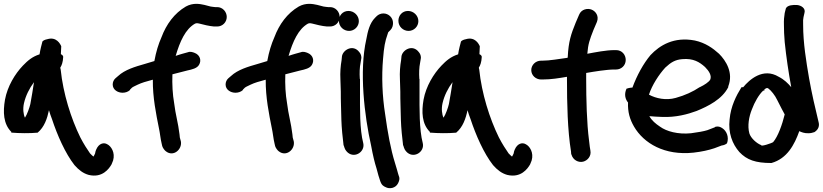

<svg xmlns="http://www.w3.org/2000/svg" viewBox="-21 -766 4285 1000"><path d="M5 -247C-6 -183 -4 -121 38 -79V-75H43C77 -72 133 -71 175 -75C210 -104 225 -149 234 -192C238 -178 244 -160 250 -145C277 -63 319 33 367 94C389 119 412 137 441 145C512 162 547 113 560 90L568 70C580 29 558 -5 537 -15C520 -25 494 -20 480 13C477 19 476 24 474 34L467 48C467 48 466 48 465 49C461 46 457 42 448 33C434 13 415 -16 397 -51C349 -149 308 -278 295 -404C294 -408 293 -411 293 -414C300 -424 307 -443 308 -468C309 -473 306 -479 296 -484C297 -495 297 -512 298 -525C293 -537 273 -576 226 -562C211 -559 205 -555 200 -550C196 -535 189 -509 185 -483C147 -471 123 -450 98 -424C57 -381 18 -317 5 -247ZM104 -229C113 -268 132 -306 156 -338C150 -301 144 -259 137 -224C133 -206 120 -169 109 -153C101 -169 97 -199 104 -229Z M566 -326C566 -298 593 -283 617 -283C631 -283 645 -287 656 -297V-299L667 -310C668 -311 678 -317 696 -325C717 -335 741 -342 775 -351C774 -259 792 -172 807 -97C812 -75 815 -42 821 -18L824 -5C827 5 837 18 843 22C882 53 929 12 921 -30L918 -41C916 -45 915 -52 914 -66C907 -126 893 -169 886 -229C878 -274 875 -327 877 -379C906 -386 943 -396 955 -399C978 -404 1006 -410 1016 -429C1029 -451 1021 -479 994 -490C984 -494 971 -499 958 -494L929 -486C919 -484 908 -479 894 -475C916 -550 945 -615 995 -643C997 -644 1001 -645 1002 -645C1007 -645 1011 -645 1018 -643C1037 -638 1068 -630 1094 -628H1110C1138 -628 1160 -650 1160 -678C1160 -704 1139 -729 1110 -729H1100C1094 -730 1085 -730 1076 -732C1059 -736 1031 -746 1001 -746C984 -746 965 -742 947 -732C887 -697 845 -639 820 -572C804 -536 792 -497 783 -448C768 -444 748 -437 733 -433C684 -419 629 -403 594 -370L580 -358C571 -350 566 -338 566 -326Z M1154 -326C1154 -298 1181 -283 1205 -283C1219 -283 1233 -287 1244 -297V-299L1255 -310C1256 -311 1266 -317 1284 -325C1305 -335 1329 -342 1363 -351C1362 -259 1380 -172 1395 -97C1400 -75 1403 -42 1409 -18L1412 -5C1415 5 1425 18 1431 22C1470 53 1517 12 1509 -30L1506 -41C1504 -45 1503 -52 1502 -66C1495 -126 1481 -169 1474 -229C1466 -274 1463 -327 1465 -379C1494 -386 1531 -396 1543 -399C1566 -404 1594 -410 1604 -429C1617 -451 1609 -479 1582 -490C1572 -494 1559 -499 1546 -494L1517 -486C1507 -484 1496 -479 1482 -475C1504 -550 1533 -615 1583 -643C1585 -644 1589 -645 1590 -645C1595 -645 1599 -645 1606 -643C1625 -638 1656 -630 1682 -628H1698C1726 -628 1748 -650 1748 -678C1748 -704 1727 -729 1698 -729H1688C1682 -730 1673 -730 1664 -732C1647 -736 1619 -746 1589 -746C1572 -746 1553 -742 1535 -732C1475 -697 1433 -639 1408 -572C1392 -536 1380 -497 1371 -448C1356 -444 1336 -437 1321 -433C1272 -419 1217 -403 1182 -370L1168 -358C1159 -350 1154 -338 1154 -326Z M1744 -658C1744 -627 1769 -605 1797 -605C1825 -605 1848 -628 1848 -656C1848 -685 1823 -709 1794 -709C1763 -709 1744 -684 1744 -658ZM1752 -352C1752 -332 1754 -311 1754 -289C1754 -267 1754 -242 1755 -217L1757 -141C1758 -104 1764 -41 1768 -13V-11C1770 -6 1771 -5 1773 3C1777 16 1786 25 1792 30C1829 59 1881 23 1871 -20C1852 -92 1854 -200 1854 -289V-355H1853C1851 -386 1852 -415 1857 -439L1860 -457C1864 -474 1857 -487 1850 -495C1819 -536 1766 -508 1760 -473V-472L1758 -452C1753 -424 1750 -389 1752 -352Z M1887 -562C1849 -396 1877 -162 1912 -7C1921 42 1930 80 1940 111C1949 144 1952 157 1958 173C1966 200 1978 204 1986 208C2009 221 2040 213 2052 189C2057 179 2063 165 2056 150L2052 137C2049 126 2045 111 2036 82C2014 12 1998 -76 1985 -171C1970 -265 1966 -368 1974 -459C1979 -521 1984 -550 1998 -589C1999 -593 2000 -596 2001 -598L2012 -609C2023 -620 2026 -634 2026 -646C2026 -675 2002 -696 1976 -696C1962 -696 1949 -690 1941 -682L1932 -673C1904 -645 1894 -601 1887 -562Z M2054 -658C2054 -627 2079 -605 2107 -605C2135 -605 2158 -628 2158 -656C2158 -685 2133 -709 2104 -709C2073 -709 2054 -684 2054 -658ZM2062 -352C2062 -332 2064 -311 2064 -289C2064 -267 2064 -242 2065 -217L2067 -141C2068 -104 2074 -41 2078 -13V-11C2080 -6 2081 -5 2083 3C2087 16 2096 25 2102 30C2139 59 2191 23 2181 -20C2162 -92 2164 -200 2164 -289V-355H2163C2161 -386 2162 -415 2167 -439L2170 -457C2174 -474 2167 -487 2160 -495C2129 -536 2076 -508 2070 -473V-472L2068 -452C2063 -424 2060 -389 2062 -352Z M2185 -247C2174 -183 2176 -121 2218 -79V-75H2223C2257 -72 2313 -71 2355 -75C2390 -104 2405 -149 2414 -192C2418 -178 2424 -160 2430 -145C2457 -63 2499 33 2547 94C2569 119 2592 137 2621 145C2692 162 2727 113 2740 90L2748 70C2760 29 2738 -5 2717 -15C2700 -25 2674 -20 2660 13C2657 19 2656 24 2654 34L2647 48C2647 48 2646 48 2645 49C2641 46 2637 42 2628 33C2614 13 2595 -16 2577 -51C2529 -149 2488 -278 2475 -404C2474 -408 2473 -411 2473 -414C2480 -424 2487 -443 2488 -468C2489 -473 2486 -479 2476 -484C2477 -495 2477 -512 2478 -525C2473 -537 2453 -576 2406 -562C2391 -559 2385 -555 2380 -550C2376 -535 2369 -509 2365 -483C2327 -471 2303 -450 2278 -424C2237 -381 2198 -317 2185 -247ZM2284 -229C2293 -268 2312 -306 2336 -338C2330 -301 2324 -259 2317 -224C2313 -206 2300 -169 2289 -153C2281 -169 2277 -199 2284 -229Z M2746 -401C2746 -373 2770 -352 2797 -352H2805C2850 -352 2890 -359 2932 -366V-352C2932 -227 2935 -88 2953 23L2954 37L2955 38C2963 68 2992 82 3016 76C3037 71 3060 49 3054 18C3051 4 3051 -2 3047 -34C3035 -124 3032 -250 3032 -356V-386C3072 -393 3139 -404 3179 -404H3188C3214 -404 3238 -424 3238 -454C3238 -480 3219 -505 3188 -505H3179C3136 -505 3081 -494 3038 -486C3042 -537 3050 -559 3070 -610L3088 -652C3100 -683 3081 -708 3060 -716C3040 -724 3007 -719 2995 -689L2977 -647C2953 -588 2940 -550 2936 -469V-468C2936 -468 2935 -467 2935 -465C2890 -459 2842 -450 2804 -450H2797C2768 -450 2746 -427 2746 -401Z M3242 -304C3228 -273 3237 -248 3250 -232C3248 -183 3259 -145 3281 -107C3332 -19 3441 45 3591 29C3635 24 3670 16 3700 6L3737 -8C3752 -10 3760 -15 3764 -19L3765 -18C3778 -53 3762 -84 3743 -97C3731 -106 3718 -110 3703 -105L3702 -103L3663 -88C3644 -82 3615 -77 3578 -72C3510 -65 3450 -82 3417 -106C3393 -122 3374 -138 3361 -161C3380 -159 3404 -158 3428 -157C3499 -154 3561 -171 3607 -188C3668 -213 3740 -249 3772 -312V-316C3800 -387 3760 -450 3724 -486C3692 -515 3653 -543 3598 -555C3489 -576 3415 -530 3367 -479C3330 -435 3296 -373 3273 -310C3257 -309 3248 -306 3242 -304ZM3359 -273C3375 -323 3411 -378 3444 -414C3473 -441 3495 -455 3533 -458C3590 -463 3622 -443 3651 -417C3672 -396 3687 -372 3678 -351C3671 -339 3649 -324 3624 -312H3623C3589 -289 3546 -269 3498 -256C3448 -242 3396 -253 3359 -273Z M3779 -144C3771 -74 3793 -16 3830 26C3869 67 3914 83 3996 83H3997C4079 60 4117 -13 4142 -83C4152 -78 4169 -71 4190 -72C4202 -72 4212 -75 4221 -78C4243 -92 4248 -112 4242 -132C4225 -202 4207 -279 4193 -358C4178 -446 4162 -542 4162 -636V-637C4161 -656 4162 -669 4164 -677L4169 -699C4176 -723 4152 -738 4130 -740H4129C4111 -741 4080 -740 4072 -722L4066 -698C4063 -680 4061 -661 4062 -634C4062 -611 4063 -580 4066 -547C4074 -469 4086 -389 4100 -312C4083 -332 4063 -352 4035 -366C3953 -416 3881 -350 3850 -312H3841C3813 -267 3785 -212 3779 -144ZM3882 -71C3871 -111 3880 -159 3895 -196C3909 -234 3932 -274 3954 -294H3960V-300C3971 -309 3975 -309 3981 -305C3995 -295 4016 -269 4027 -245L4051 -198C4056 -190 4058 -184 4066 -170C4053 -117 4031 -55 4006 -26C3999 -20 3940 -1 3944 -10C3920 -19 3890 -46 3882 -71Z"/></svg>

Font: Stray Cat
Style: ExBlk
Weight: 1000
Version: Version 1.0